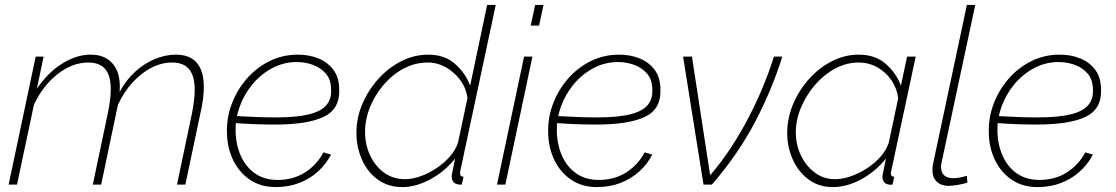

<svg xmlns="http://www.w3.org/2000/svg" viewBox="-20 -750 4534 780"><path d="M125 -520H157L130 -390Q175 -456 233 -492Q291 -528 349 -528Q389 -528 416.5 -510Q444 -492 457 -458.5Q470 -425 466 -377Q493 -426 530 -459.5Q567 -493 610 -510.5Q653 -528 694 -528Q733 -528 758 -513Q783 -498 795.5 -469Q808 -440 808 -398Q808 -376 805 -350Q802 -324 795 -294L733 0H699L760 -290Q771 -345 771 -385Q771 -441 748.5 -468.5Q726 -496 679 -496Q636 -496 594.5 -474.5Q553 -453 518 -414.5Q483 -376 459 -324L391 0H357L418 -290Q424 -319 427 -343Q430 -367 430 -387Q430 -443 407.5 -469.5Q385 -496 338 -496Q274 -496 214 -449Q154 -402 118 -325L49 0H15Z M1100 10Q1039 10 995 -20Q951 -50 927 -100Q903 -150 902 -210Q900 -270 921 -326.5Q942 -383 981 -428.5Q1020 -474 1073.5 -501Q1127 -528 1190 -528Q1236 -528 1274 -512.5Q1312 -497 1335 -465.5Q1358 -434 1358 -386Q1361 -307 1295.5 -275.5Q1230 -244 1096 -244Q1058 -244 1016 -245.5Q974 -247 922 -251L930 -279Q984 -276 1023.5 -274.5Q1063 -273 1099 -273Q1185 -273 1235 -285.5Q1285 -298 1306 -323Q1327 -348 1325 -385Q1325 -426 1304 -450.5Q1283 -475 1251.5 -486.5Q1220 -498 1186 -498Q1132 -498 1085.5 -473Q1039 -448 1005.5 -407.5Q972 -367 954 -317.5Q936 -268 937 -219Q938 -163 958 -117.5Q978 -72 1016 -45.5Q1054 -19 1108 -19Q1171 -19 1219 -49.5Q1267 -80 1294 -131L1325 -122Q1304 -82 1271 -52.5Q1238 -23 1195 -6.5Q1152 10 1100 10Z M1615 10Q1556 10 1514 -21Q1472 -52 1450 -102.5Q1428 -153 1428 -210Q1428 -271 1452 -327.5Q1476 -384 1517 -429.5Q1558 -475 1610.5 -501.5Q1663 -528 1720 -528Q1786 -528 1828.5 -490.5Q1871 -453 1890 -402L1959 -730H1994L1850 -56Q1849 -53 1849 -50.5Q1849 -48 1849 -46Q1849 -32 1863 -32L1856 0Q1851 0 1847 0Q1843 0 1840 -1Q1828 -3 1821.5 -11.5Q1815 -20 1815 -32Q1815 -35 1815.5 -40Q1816 -45 1819.5 -60Q1823 -75 1829 -106Q1788 -54 1729 -22Q1670 10 1615 10ZM1626 -22Q1654 -22 1687 -33.5Q1720 -45 1752 -66Q1784 -87 1808 -114.5Q1832 -142 1841 -172L1879 -351Q1874 -392 1850 -424.5Q1826 -457 1791.5 -476.5Q1757 -496 1718 -496Q1666 -496 1620 -471.5Q1574 -447 1538.5 -405.5Q1503 -364 1483 -314.5Q1463 -265 1463 -215Q1463 -163 1483.5 -119Q1504 -75 1540.5 -48.5Q1577 -22 1626 -22Z M2109 -520H2143L2033 0H1999ZM2154 -730H2188L2170 -646H2136Z M2405 10Q2344 10 2300 -20Q2256 -50 2232 -100Q2208 -150 2207 -210Q2205 -270 2226 -326.5Q2247 -383 2286 -428.5Q2325 -474 2378.5 -501Q2432 -528 2495 -528Q2541 -528 2579 -512.5Q2617 -497 2640 -465.5Q2663 -434 2663 -386Q2666 -307 2600.5 -275.5Q2535 -244 2401 -244Q2363 -244 2321 -245.5Q2279 -247 2227 -251L2235 -279Q2289 -276 2328.5 -274.5Q2368 -273 2404 -273Q2490 -273 2540 -285.5Q2590 -298 2611 -323Q2632 -348 2630 -385Q2630 -426 2609 -450.5Q2588 -475 2556.5 -486.5Q2525 -498 2491 -498Q2437 -498 2390.5 -473Q2344 -448 2310.5 -407.5Q2277 -367 2259 -317.5Q2241 -268 2242 -219Q2243 -163 2263 -117.5Q2283 -72 2321 -45.5Q2359 -19 2413 -19Q2476 -19 2524 -49.5Q2572 -80 2599 -131L2630 -122Q2609 -82 2576 -52.5Q2543 -23 2500 -6.5Q2457 10 2405 10Z M2755 -520H2791L2865 -38Q2913 -94 2952.5 -155Q2992 -216 3024.5 -279Q3057 -342 3082 -403.5Q3107 -465 3124 -520H3158Q3118 -390 3049 -257.5Q2980 -125 2872 0H2838Z M3363 10Q3306 10 3264.5 -21Q3223 -52 3200.5 -102.5Q3178 -153 3178 -209Q3178 -270 3202 -327Q3226 -384 3267 -429.5Q3308 -475 3360 -501.5Q3412 -528 3468 -528Q3536 -528 3578.5 -490.5Q3621 -453 3640 -402L3665 -520H3700L3601 -57Q3600 -55 3599.5 -51.5Q3599 -48 3599 -45Q3599 -32 3613 -32L3606 0Q3603 0 3599 0.5Q3595 1 3592 0Q3578 -2 3571.5 -10.5Q3565 -19 3565 -31Q3565 -35 3566 -40.5Q3567 -46 3570 -60.5Q3573 -75 3579 -106Q3538 -54 3479.5 -22Q3421 10 3363 10ZM3373 -22Q3403 -22 3437 -34Q3471 -46 3502.5 -66.5Q3534 -87 3558 -114.5Q3582 -142 3591 -172L3629 -351Q3624 -390 3602.5 -422.5Q3581 -455 3546 -475.5Q3511 -496 3468 -496Q3418 -496 3372 -471Q3326 -446 3290.5 -404.5Q3255 -363 3234 -313Q3213 -263 3213 -212Q3213 -161 3234 -118Q3255 -75 3290.5 -48.5Q3326 -22 3373 -22Z M3833 5Q3803 5 3785.5 -12Q3768 -29 3768 -59Q3768 -65 3768.5 -70.5Q3769 -76 3770 -82L3908 -730H3942L3805 -89Q3804 -85 3803.5 -81Q3803 -77 3803 -72Q3803 -26 3854 -26Q3865 -26 3880 -29Q3895 -32 3908 -36L3910 -8Q3895 -3 3872 1Q3849 5 3833 5Z M4195 10Q4134 10 4090 -20Q4046 -50 4022 -100Q3998 -150 3997 -210Q3995 -270 4016 -326.5Q4037 -383 4076 -428.5Q4115 -474 4168.5 -501Q4222 -528 4285 -528Q4331 -528 4369 -512.5Q4407 -497 4430 -465.5Q4453 -434 4453 -386Q4456 -307 4390.5 -275.5Q4325 -244 4191 -244Q4153 -244 4111 -245.5Q4069 -247 4017 -251L4025 -279Q4079 -276 4118.5 -274.5Q4158 -273 4194 -273Q4280 -273 4330 -285.5Q4380 -298 4401 -323Q4422 -348 4420 -385Q4420 -426 4399 -450.5Q4378 -475 4346.5 -486.5Q4315 -498 4281 -498Q4227 -498 4180.5 -473Q4134 -448 4100.5 -407.5Q4067 -367 4049 -317.5Q4031 -268 4032 -219Q4033 -163 4053 -117.5Q4073 -72 4111 -45.5Q4149 -19 4203 -19Q4266 -19 4314 -49.5Q4362 -80 4389 -131L4420 -122Q4399 -82 4366 -52.5Q4333 -23 4290 -6.5Q4247 10 4195 10Z"/></svg>

Font: Raleway Thin ExtraLight
Style: Italic
Weight: 250
Italic angle: -12°
Version: Version 4.026